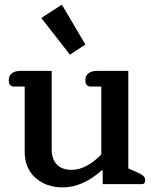

<svg xmlns="http://www.w3.org/2000/svg" viewBox="-20 -798 670 832"><path d="M350 -605 283 -561 159 -720 248 -778ZM87 -141V-423H41Q18 -423 18 -451Q18 -471 32 -481Q46 -491 71 -491H204V-151Q204 -109 226 -85.5Q248 -62 291 -62Q324 -62 357.5 -80.5Q391 -99 419 -129V-423H373Q350 -423 350 -451Q350 -471 364 -481Q378 -491 403 -491H536V-68L573 -52Q593 -43 601 -36Q609 -29 609 -17Q609 0 594 0H425V-60H421Q338 14 252 14Q180 14 133.5 -27.5Q87 -69 87 -141Z"/></svg>

Font: Maitree Semibold
Style: Regular
Weight: 600
Designer: CadsonDemak Team
Foundry: CadsonDemak
Version: Version 1.010